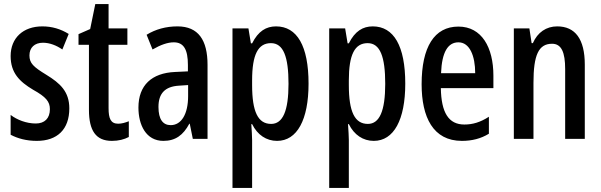

<svg xmlns="http://www.w3.org/2000/svg" viewBox="-20 -679 2940 939"><path d="M319 -149C319 -231 274 -272 207 -313C143 -352 124 -370 124 -408C124 -446 149 -470 190 -470C223 -470 256 -457 285 -437L316 -513C277 -537 235 -550 187 -550C93 -550 32 -493 32 -405C32 -323 75 -280 142 -240C205 -205 224 -182 224 -145C224 -100 198 -75 155 -75C109 -75 63 -93 32 -117V-20C66 -2 109 10 160 10C260 10 319 -46 319 -149Z M558 -74C521 -74 511 -100 511 -150V-460H603V-540H511V-659H446L421 -537L364 -512V-460H415V-142C415 -40 449 10 527 10C560 10 587 3 610 -9V-86C592 -79 575 -74 558 -74Z M848 -550C792 -550 741 -536 697 -509L726 -437C766 -460 800 -472 830 -472C879 -472 899 -436 899 -361V-330L836 -327C722 -322 657 -262 657 -153C657 -68 694 10 779 10C838 10 876 -18 906 -74H908L923 0H995V-362C995 -483 950 -550 848 -550ZM855 -260 900 -263V-209C900 -121 867 -67 815 -67C777 -67 755 -95 755 -156C755 -222 787 -256 855 -260Z M1330 -550C1282 -550 1243 -527 1213 -467H1207L1195 -540H1117V240H1213V6C1213 -14 1211 -40 1209 -72H1213C1239 -19 1283 10 1335 10C1433 10 1489 -93 1489 -270C1489 -454 1433 -550 1330 -550ZM1305 -468C1366 -468 1391 -402 1391 -269C1391 -136 1363 -73 1306 -73C1242 -73 1213 -132 1213 -263V-286C1213 -412 1242 -468 1305 -468Z M1803 -550C1755 -550 1716 -527 1686 -467H1680L1668 -540H1590V240H1686V6C1686 -14 1684 -40 1682 -72H1686C1712 -19 1756 10 1808 10C1906 10 1962 -93 1962 -270C1962 -454 1906 -550 1803 -550ZM1778 -468C1839 -468 1864 -402 1864 -269C1864 -136 1836 -73 1779 -73C1715 -73 1686 -132 1686 -263V-286C1686 -412 1715 -468 1778 -468Z M2222 -549C2104 -549 2042 -449 2042 -267C2042 -106 2098 10 2239 10C2288 10 2332 -1 2371 -25V-108C2329 -81 2292 -70 2251 -70C2174 -70 2138 -128 2136 -248H2393V-309C2393 -447 2336 -549 2222 -549ZM2222 -472C2277 -472 2304 -406 2304 -321H2137C2141 -425 2171 -472 2222 -472Z M2705 -550C2652 -550 2609 -521 2586 -468H2580L2569 -540H2493V0H2589V-274C2589 -410 2614 -465 2680 -465C2726 -465 2744 -423 2744 -341V0H2840V-363C2840 -488 2793 -550 2705 -550Z"/></svg>

Font: Noto Sans Devanagari ExtraCondensed Medium
Style: Regular
Weight: 500
Width: 2
Designer: Jelle Bosma - Monotype Design Team
Foundry: Monotype Imaging Inc.
Version: Version 2.004